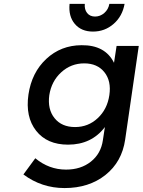

<svg xmlns="http://www.w3.org/2000/svg" viewBox="-20 -768 732 985"><path d="M100.1 127 161.1 43.9Q231.4 102.1 318.8 102.1Q395 102.1 446.5 61Q498 20 507.8 -48.8L518.1 -116.2Q449.7 -25.9 329.1 -25.9Q221.2 -25.9 165.3 -97.2Q109.4 -168.5 126 -283.2Q142.6 -396 217.5 -465.8Q292.5 -535.6 397.9 -536.1Q519.5 -537.6 564.9 -445.8L578.1 -532.2H691.9L622.1 -51.8Q605.5 62.5 521 129.6Q436.5 196.8 311 196.8Q193.8 196.8 100.1 127ZM232.9 -279.8Q223.1 -207.5 259.8 -161.9Q296.4 -116.2 365.2 -116.2Q432.6 -116.2 481.4 -161.9Q530.3 -207.5 541 -279.8Q551.8 -352.1 515.6 -397.5Q479.5 -442.9 412.1 -442.9Q344.2 -442.9 294.2 -397.2Q244.1 -351.6 232.9 -279.8ZM336.9 -748H415Q412.6 -719.2 427 -701.2Q441.4 -683.1 467.8 -683.1Q494.1 -683.1 515.1 -701.4Q536.1 -719.7 541 -748H619.1Q607.9 -684.6 562.7 -645.3Q517.6 -606 457 -606Q397 -606 363.8 -645.3Q330.6 -684.6 336.9 -748Z"/></svg>

Font: Trueno
Style: Italic
Weight: 400
Designer: Julieta Ulanovsky
Foundry: Julieta Ulanovsky
Version: Version 3.001b | FøM Fix